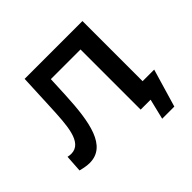

<svg xmlns="http://www.w3.org/2000/svg" viewBox="-158 -703 984 984"><g transform="rotate(-45 334.5 -210.5)"><path d="M641 -96H557V-532H138L129 -331C123 -215 120 -91 35 -91C28 -91 20 -92 11 -94L5 -1C29 5 50 9 69 9C192 9 218 -137 227 -325L232 -436H447V0H519L492 111H580Z"/></g></svg>

Font: Montserrat-Alt1 SemBd
Style: Regular
Weight: 600
Designer: Differentunic
Foundry: Differentunic
Version: Version 7.222